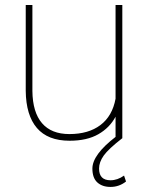

<svg xmlns="http://www.w3.org/2000/svg" viewBox="-20 -548 587 761"><path d="M464.4 0Q409.7 42.5 391.1 68.6Q372.6 94.7 372.6 120.1Q372.6 166.5 418 166.5Q445.8 166.5 471.7 147.9L479.5 171.4Q452.1 192.9 418 192.9Q385.3 192.9 365.7 175Q346.2 157.2 346.2 120.1Q346.2 65.4 438 -5.4V-85.4Q414.6 -41.5 369.6 -15.9Q324.7 9.8 255.9 9.8Q169.4 9.8 126.2 -40.8Q83 -91.3 82 -188V-528.3H108.4V-187Q109.4 -103 146.5 -59.8Q183.6 -16.6 254.9 -16.6Q330.6 -16.6 377.9 -52.2Q425.3 -87.9 438 -156.7V-528.3H464.8V0Z"/></svg>

Font: Roboto Thin
Style: Regular
Weight: 250
Designer: Google
Version: Version 2.134; 2016